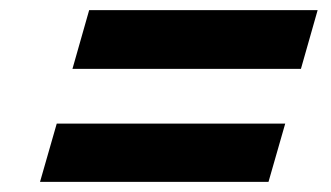

<svg xmlns="http://www.w3.org/2000/svg" viewBox="-20 -520 654 379"><path d="M59 -161 92 -276H543L510 -161ZM123 -384 156 -500H607L574 -384Z"/></svg>

Font: Intel One Mono Light
Style: Italic
Weight: 300
Italic angle: -16°
Monospace: yes
Designer: Fred Shallcrass
Foundry: Frere-Jones Type LLC
Version: Version 1.004